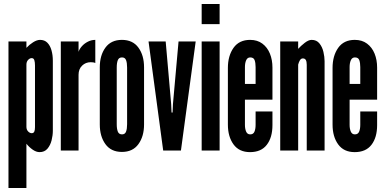

<svg xmlns="http://www.w3.org/2000/svg" viewBox="-20 -755 1929 963"><path d="M22.5 188V-547H112.5V-515Q126.5 -530.5 145.8 -542.8Q165 -555 181 -555Q203.5 -555 217.5 -540.8Q231.5 -526.5 238.2 -502.8Q245 -479 245 -450.5V-99Q245 -76 238.8 -51.2Q232.5 -26.5 218 -9.2Q203.5 8 178.5 8Q161.5 8 143.8 -4.5Q126 -17 112.5 -34V188ZM139 -87Q148.5 -87 152 -94.8Q155.5 -102.5 155.5 -117.5V-426Q155.5 -443 152.2 -453.2Q149 -463.5 139 -463.5Q129.5 -463.5 121 -454.5Q112.5 -445.5 112.5 -431V-119Q112.5 -104.5 121 -95.8Q129.5 -87 139 -87Z M285 0V-547H374V-495Q378.5 -509.5 390.8 -523.2Q403 -537 420.8 -546Q438.5 -555 458 -555V-439Q452.5 -441.5 446.8 -442.2Q441 -443 435 -443Q409.5 -443 391.8 -425.8Q374 -408.5 374 -380V0Z M591.5 7Q537 7 508.8 -32Q480.5 -71 480.5 -130.5V-417.5Q480.5 -477.5 508.8 -516.2Q537 -555 591.5 -555Q646 -555 674.2 -516.2Q702.5 -477.5 702.5 -417.5V-130.5Q702.5 -71 674.2 -32Q646 7 591.5 7ZM592 -81Q607 -81 612.2 -94.8Q617.5 -108.5 617.5 -132V-416Q617.5 -440 612.2 -453.5Q607 -467 592 -467Q576.5 -467 571 -453.5Q565.5 -440 565.5 -416V-132Q565.5 -108.5 571 -94.8Q576.5 -81 592 -81Z M798.5 0 725 -547H811L838.5 -233.5L840.5 -190.5H845.5L847.5 -233.5L875.5 -547H961.5L887.5 0Z M991.5 0V-547H1081.5V0ZM991.5 -634V-735H1081.5V-634Z M1234 8Q1179.5 8 1151.2 -30.8Q1123 -69.5 1123 -130V-414.5Q1123 -475 1151.2 -515Q1179.5 -555 1234.5 -555Q1271 -555 1296 -536.2Q1321 -517.5 1333.8 -486Q1346.5 -454.5 1346.5 -416V-255H1208.5V-128.5Q1208.5 -109 1214.5 -95Q1220.5 -81 1235 -81Q1250.5 -81 1256.2 -94.5Q1262 -108 1262 -129V-196H1346.5V-127.5Q1346.5 -65.5 1318.2 -28.8Q1290 8 1234 8ZM1208.5 -334H1262V-418.5Q1262 -440 1257 -453.5Q1252 -467 1235 -467Q1221 -467 1214.8 -453Q1208.5 -439 1208.5 -418.5Z M1385.5 0V-547H1475.5V-510Q1488.5 -524.5 1508 -539.8Q1527.5 -555 1543 -555Q1568 -555 1582.2 -537.2Q1596.5 -519.5 1602.2 -494.5Q1608 -469.5 1608 -448V0H1518.5V-430Q1518.5 -446 1514 -454Q1509.5 -462 1499 -462Q1490 -462 1484.5 -453.2Q1479 -444.5 1475.5 -431V0Z M1759 8Q1704.5 8 1676.2 -30.8Q1648 -69.5 1648 -130V-414.5Q1648 -475 1676.2 -515Q1704.5 -555 1759.5 -555Q1796 -555 1821 -536.2Q1846 -517.5 1858.8 -486Q1871.5 -454.5 1871.5 -416V-255H1733.5V-128.5Q1733.5 -109 1739.5 -95Q1745.5 -81 1760 -81Q1775.5 -81 1781.2 -94.5Q1787 -108 1787 -129V-196H1871.5V-127.5Q1871.5 -65.5 1843.2 -28.8Q1815 8 1759 8ZM1733.5 -334H1787V-418.5Q1787 -440 1782 -453.5Q1777 -467 1760 -467Q1746 -467 1739.8 -453Q1733.5 -439 1733.5 -418.5Z"/></svg>

Font: League Gothic SemiCondensed
Style: Regular
Weight: 400
Width: 4
Designer: The League of Moveable Type
Version: Version 2.001